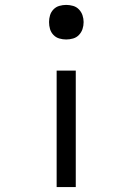

<svg xmlns="http://www.w3.org/2000/svg" viewBox="-20 -548 540 783"><path d="M250 -387Q236 -387 222 -391Q208 -395 198 -405.5Q188 -416 184 -429.5Q180 -443 180 -458Q180 -472 184 -485.5Q188 -499 198 -509.5Q208 -520 222 -524Q236 -528 250 -528Q264 -528 278 -524Q292 -520 302 -509.5Q312 -499 316.5 -485.5Q321 -472 321 -458Q321 -443 316.5 -429.5Q312 -416 302 -405.5Q292 -395 278 -391Q264 -387 250 -387ZM211 215V-260H289V215Z"/></svg>

Font: Iosevka Term
Style: Regular
Weight: 400
Monospace: yes
Designer: Belleve Invis
Foundry: Belleve Invis
Version: Version 30.0.1